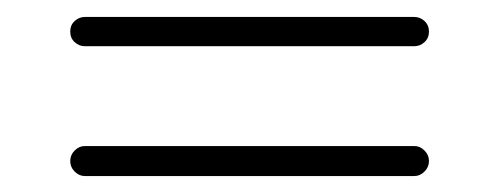

<svg xmlns="http://www.w3.org/2000/svg" viewBox="-20 -496 600 231"><path d="M82 -440.4Q75.2 -440.4 69.8 -445.3Q64.5 -450.2 64.5 -458Q64.5 -465.8 69.8 -470.7Q75.2 -475.6 82 -475.6H478.5Q485.4 -475.6 490.7 -470.7Q496.1 -465.8 496.1 -458Q496.1 -450.2 490.7 -445.3Q485.4 -440.4 478.5 -440.4ZM82 -284.2Q75.2 -284.2 69.8 -289.6Q64.5 -294.9 64.5 -302.2Q64.5 -309.6 69.8 -314.9Q75.2 -320.3 82 -320.3H478.5Q485.4 -320.3 490.7 -314.9Q496.1 -309.6 496.1 -302.2Q496.1 -294.9 490.7 -289.6Q485.4 -284.2 478.5 -284.2Z"/></svg>

Font: Gen Jyuu Gothic P Regular
Style: Regular
Weight: 400
Designer: [Source Han Sans]
Ryoko NISHIZUKA  (kana & ideographs); Paul D. Hunt (Latin, Greek & Cyrillic); Wenlong ZHANG  (bopomofo
Version: Version 1.002.20150607